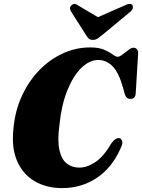

<svg xmlns="http://www.w3.org/2000/svg" viewBox="-20 -954 728 984"><path d="M595 -245Q603.5 -241 606.5 -228.5Q609.5 -216 597 -191.5Q553 -93 474.8 -41.5Q396.5 10 299 10Q218 10 157.8 -25.2Q97.5 -60.5 67.8 -128.5Q38 -196.5 49 -295.5Q57 -386 92 -462Q127 -538 181 -593.8Q235 -649.5 302 -680.2Q369 -711 441.5 -711Q486.5 -711 514 -699Q541.5 -687 557.2 -675Q573 -663 583 -663Q593 -663 608.2 -674.8Q623.5 -686.5 638.5 -698Q653.5 -709.5 663.5 -709.5Q674.5 -709.5 681.5 -702Q688.5 -694.5 688 -681L675.5 -476Q674 -447 648.5 -447Q626 -447 618.5 -475L611 -503Q589 -581.5 557.5 -614Q526 -646.5 483.5 -646.5Q438 -646.5 396.2 -605.2Q354.5 -564 324.8 -490Q295 -416 285 -317Q273.5 -234 284.5 -185.2Q295.5 -136.5 322.5 -115.8Q349.5 -95 386.5 -95Q427 -95 470 -124.2Q513 -153.5 552 -221.5Q576.5 -252 595 -245ZM507.5 -777.5Q492.5 -765 481.2 -757.2Q470 -749.5 456 -749.5Q441.5 -749.5 434 -756.8Q426.5 -764 419 -777.5L343.5 -896Q332.5 -916 347.5 -928Q362.5 -940.5 379.5 -926.5L482 -866L620 -926.5Q647.5 -941 658.5 -928Q662 -923 660.5 -913Q659 -903 647.5 -893.5Z"/></svg>

Font: Fraunces 144pt S050 Black
Style: Italic
Weight: 900
Italic angle: -16°
Version: Version 1.000; ttfautohint (v1.8.3)